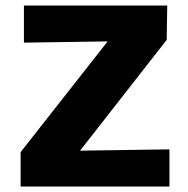

<svg xmlns="http://www.w3.org/2000/svg" viewBox="-20 -678 683 698"><path d="M55 0V-125L459 -639L539 -530L67 -523V-658H588L586 -533L184 -19L113 -128L596 -135V0Z"/></svg>

Font: Ysabeau Office Black
Style: Regular
Weight: 900
Designer: Christian Thalmann (Catharsis Fonts)
Version: Version 2.001;gftools[0.9.30]; featfreeze: tnum,lnum,ss02